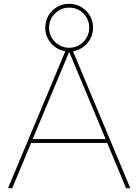

<svg xmlns="http://www.w3.org/2000/svg" viewBox="-20 -985 724 1005"><path d="M322 -717Q277 -724 247 -759Q217 -794 217 -840Q217 -892 253.5 -928.5Q290 -965 342 -965Q394 -965 430.5 -928.5Q467 -892 467 -840Q467 -794 437 -759Q407 -724 362 -717L662 0H640L541 -237H143L44 0H22ZM533 -257 343 -711H341L151 -257ZM342 -735Q386 -735 416.5 -766Q447 -797 447 -840Q447 -884 416.5 -914.5Q386 -945 342 -945Q299 -945 268 -914.5Q237 -884 237 -840Q237 -797 268 -766Q299 -735 342 -735Z"/></svg>

Font: Enso Thin
Style: Regular
Weight: 100
Designer: Coji Morishita
Foundry: UNDERFOREST DESIGN
Version: Version 1.000